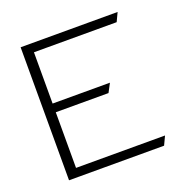

<svg xmlns="http://www.w3.org/2000/svg" viewBox="-104 -663 728 746"><g transform="rotate(-20 260.0 -290.0)"><path d="M58 -15H451L468 -51H100V-281H318L337 -317H100V-529H442L459 -565H58Z"/></g></svg>

Font: Charger Sport
Style: HLExt
Weight: 100
Designer: Jasper
Foundry: Cannot Into Space Fonts
Version: Version 1.1